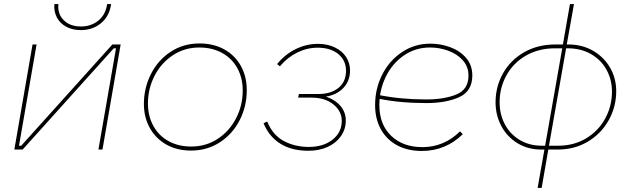

<svg xmlns="http://www.w3.org/2000/svg" viewBox="-20 -740 3134 950"><path d="M141 -520H161L74 -19H85L536 -520H577L487 0H467L554 -501H543L92 0H51ZM249 -720H269Q264 -672 295 -640.5Q326 -609 381 -609Q431 -609 467 -638.5Q503 -668 510 -720H530Q521 -659 479.5 -625Q438 -591 380 -591Q339 -591 308 -607.5Q277 -624 261.5 -653.5Q246 -683 249 -720Z M692 -226Q692 -304 726.5 -373Q761 -442 824 -483.5Q887 -525 967 -525Q1037 -525 1090 -495.5Q1143 -466 1172 -413.5Q1201 -361 1201 -294Q1201 -214 1166 -145.5Q1131 -77 1068 -36Q1005 5 925 5Q856 5 803.5 -24.5Q751 -54 721.5 -106.5Q692 -159 692 -226ZM1181 -292Q1181 -354 1154.5 -402.5Q1128 -451 1079 -478Q1030 -505 966 -505Q893 -505 835 -466.5Q777 -428 744.5 -364.5Q712 -301 712 -228Q712 -166 738.5 -117.5Q765 -69 813.5 -42Q862 -15 926 -15Q1000 -15 1058 -53.5Q1116 -92 1148.5 -155.5Q1181 -219 1181 -292Z M1284 -130 1302 -139Q1329 -72 1384 -42.5Q1439 -13 1508 -13Q1580 -13 1625.5 -49Q1671 -85 1671 -142Q1671 -190 1629.5 -223.5Q1588 -257 1521 -257H1455L1459 -275H1557Q1617 -275 1654.5 -305Q1692 -335 1692 -390Q1692 -441 1654 -472.5Q1616 -504 1552 -504Q1499 -504 1450.5 -480Q1402 -456 1365 -412L1351 -423Q1389 -470 1442 -496.5Q1495 -523 1553 -523Q1600 -523 1636.5 -505.5Q1673 -488 1692.5 -458Q1712 -428 1712 -391Q1712 -335 1672.5 -298.5Q1633 -262 1564 -259L1566 -269Q1626 -256 1658.5 -222.5Q1691 -189 1691 -144Q1691 -101 1667 -66.5Q1643 -32 1601 -13Q1559 6 1506 6Q1424 6 1368 -28.5Q1312 -63 1284 -130Z M1836 -220Q1836 -302 1871.5 -371.5Q1907 -441 1969.5 -482.5Q2032 -524 2110 -524Q2161 -524 2209 -506Q2257 -488 2287 -452.5Q2317 -417 2317 -367Q2317 -289 2252.5 -259.5Q2188 -230 2089 -230Q1958 -230 1852 -252L1854 -270Q1962 -248 2089 -248Q2178 -248 2238 -272.5Q2298 -297 2298 -366Q2298 -410 2270 -441.5Q2242 -473 2198 -489Q2154 -505 2108 -505Q2035 -505 1977.5 -465Q1920 -425 1888.5 -359.5Q1857 -294 1857 -220Q1857 -124 1915.5 -68Q1974 -12 2070 -12Q2124 -12 2171 -32Q2218 -52 2256 -90L2270 -76Q2228 -35 2177 -14Q2126 7 2067 7Q1998 7 1946 -20.5Q1894 -48 1865 -99.5Q1836 -151 1836 -220Z M2675 -7 2676 -12 2763 -507 2764 -513 2800 -720H2820L2783 -513L2782 -506L2695 -12L2694 -6L2660 190H2640ZM2432 -234Q2432 -311 2468.5 -376.5Q2505 -442 2572.5 -481Q2640 -520 2728 -520Q2743 -520 2750.5 -520Q2758 -520 2773 -520L2770 -501Q2749 -501 2727 -501Q2645 -501 2582.5 -465Q2520 -429 2486 -367.5Q2452 -306 2452 -234Q2452 -174 2478 -125Q2504 -76 2551.5 -47.5Q2599 -19 2661 -19H2683L2680 0Q2669 0 2658 0Q2592 0 2540.5 -31.5Q2489 -63 2460.5 -116.5Q2432 -170 2432 -234ZM2741 -19Q2820 -19 2881 -56Q2942 -93 2975 -154.5Q3008 -216 3008 -287Q3008 -345 2981.5 -394Q2955 -443 2905 -472Q2855 -501 2788 -501H2777L2780 -520Q2786 -520 2791 -520Q2861 -520 2915 -488.5Q2969 -457 2999 -404.5Q3029 -352 3029 -289Q3029 -212 2992 -145.5Q2955 -79 2889 -39.5Q2823 0 2739 0Q2713 0 2686 0L2690 -19Q2716 -19 2741 -19Z"/></svg>

Font: Fixel Italic Variable 20240409 Display Thin
Style: Italic
Weight: 100
Italic angle: -10°
Designer: AlfaBravo + MacPaw
Foundry: Kyrylo Tkachov, Marchela Mozhyna, Serhii Makarenko, Maria Weinstein, Zakhar Kryvoshyya
Version: Version 1.211;Glyphs 3.2 (3225)